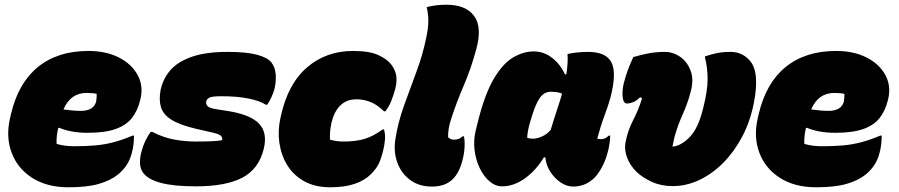

<svg xmlns="http://www.w3.org/2000/svg" viewBox="-20 -780 3810 814"><path d="M355 -564Q429 -564 483.5 -536.5Q538 -509 563.5 -462Q589 -415 575 -358L574 -354Q563 -310 539 -279.5Q515 -249 470 -233Q425 -217 352 -217Q313 -217 282.5 -223Q252 -229 232 -238H227Q223 -221 221 -204Q219 -187 220 -170Q253 -160 295 -160Q344 -160 384 -163.5Q424 -167 461.5 -177Q499 -187 542 -205H548Q548 -186 546 -168.5Q544 -151 539 -132Q531 -101 516 -79Q501 -57 480 -40Q449 -15 399.5 -0.5Q350 14 270 14Q179 14 116.5 -26Q54 -66 29 -133.5Q4 -201 23 -281L27 -298Q58 -429 141.5 -496.5Q225 -564 355 -564ZM347 -386Q279 -386 249 -316Q270 -313 288 -311.5Q306 -310 323 -310Q375 -310 387 -347Q389 -357 389.5 -366Q390 -375 390 -382Q373 -386 347 -386Z M806 -180Q857 -180 883 -181.5Q909 -183 922 -186Q924 -197 916 -204.5Q908 -212 881 -218L811 -234Q743 -250 707.5 -272Q672 -294 662.5 -325.5Q653 -357 661 -399Q671 -446 702 -482Q733 -518 792.5 -539Q852 -560 945 -560Q1025 -560 1069.5 -548Q1114 -536 1130 -516Q1147 -495 1149 -463Q1151 -431 1143 -401Q1133 -366 1113 -336H1107Q1083 -352 1035 -362Q987 -372 918 -372Q879 -372 867.5 -366Q856 -360 854 -349Q853 -338 860 -330Q867 -322 897 -317L948 -309Q1042 -294 1078.5 -255.5Q1115 -217 1098 -148Q1077 -63 1007 -26.5Q937 10 811 10Q717 10 662.5 -4.5Q608 -19 587 -47Q574 -65 573.5 -89Q573 -113 580 -138Q592 -184 619 -221H625Q672 -197 718 -188.5Q764 -180 806 -180Z M1477 -564Q1546 -564 1584 -546.5Q1622 -529 1639 -506Q1655 -485 1659.5 -461.5Q1664 -438 1656 -404Q1649 -379 1640 -355Q1631 -331 1614 -308H1608Q1580 -336 1551 -347.5Q1522 -359 1492 -359Q1450 -359 1424 -334Q1398 -309 1387 -266L1385 -258Q1381 -239 1379.5 -221.5Q1378 -204 1379 -188Q1393 -184 1406 -182Q1419 -180 1435 -180Q1489 -180 1525.5 -191Q1562 -202 1602 -231H1608Q1614 -211 1612 -187.5Q1610 -164 1605 -144Q1596 -107 1585.5 -85.5Q1575 -64 1552 -41Q1526 -15 1483.5 -0.5Q1441 14 1380 14Q1316 14 1270 -11.5Q1224 -37 1198 -79.5Q1172 -122 1164.5 -174Q1157 -226 1169 -280L1171 -289Q1201 -425 1282 -494.5Q1363 -564 1477 -564Z M1788 -625Q1796 -663 1796 -691Q1796 -719 1789 -750Q1810 -755 1830 -757.5Q1850 -760 1872 -760Q1955 -760 1990 -712.5Q2025 -665 1999 -571Q1977 -489 1947 -419.5Q1917 -350 1894 -280Q1885 -253 1882 -232.5Q1879 -212 1880 -198Q1889 -188 1905 -188Q1928 -188 1941 -202H1947Q1951 -182 1949.5 -155Q1948 -128 1941 -102Q1928 -49 1900 -21Q1868 11 1812 11Q1757 11 1719.5 -16.5Q1682 -44 1665 -89.5Q1648 -135 1656 -188Q1667 -261 1693.5 -334Q1720 -407 1747 -480Q1774 -553 1788 -625Z M2243 -562Q2286 -562 2321 -534.5Q2356 -507 2375 -465H2381Q2389 -515 2386 -551Q2404 -555 2426 -557.5Q2448 -560 2473 -560Q2550 -560 2572.5 -515Q2595 -470 2568 -366Q2559 -333 2542.5 -289Q2526 -245 2512 -192Q2522 -190 2529 -190Q2546 -190 2561 -205H2567Q2567 -194 2564.5 -174Q2562 -154 2556 -133Q2547 -99 2531.5 -70.5Q2516 -42 2500 -26Q2479 -6 2456.5 2.5Q2434 11 2410 11Q2383 11 2357 -6.5Q2331 -24 2313 -52Q2295 -80 2292 -113H2286Q2252 -57 2205 -23.5Q2158 10 2109 10Q2080 10 2055 -11.5Q2030 -33 2013.5 -68Q1997 -103 1992 -143.5Q1987 -184 1996 -223L2005 -260Q2035 -381 2073.5 -446Q2112 -511 2155.5 -536.5Q2199 -562 2243 -562ZM2215 -196Q2224 -192 2240 -192Q2256 -192 2278 -201.5Q2300 -211 2315 -230Q2327 -271 2340 -309.5Q2353 -348 2363 -383Q2346 -391 2314 -391Q2300 -391 2286 -382.5Q2272 -374 2258.5 -348Q2245 -322 2229 -268L2227 -261Q2216 -223 2215 -196Z M2665 -538Q2691 -546 2725.5 -553Q2760 -560 2798 -560Q2833 -560 2863 -539.5Q2893 -519 2907.5 -481.5Q2922 -444 2909 -394Q2896 -343 2874.5 -295.5Q2853 -248 2839 -197Q2837 -187 2835 -177.5Q2833 -168 2831 -159H2837Q2872 -165 2906 -201Q2940 -237 2960 -317L2962 -325Q2980 -396 2980 -444.5Q2980 -493 2969 -535V-541Q2996 -550 3020.5 -555Q3045 -560 3077 -560Q3103 -560 3123 -550.5Q3143 -541 3157 -525Q3180 -501 3184.5 -454.5Q3189 -408 3176 -344L3175 -339Q3160 -264 3126.5 -200.5Q3093 -137 3046.5 -90Q3000 -43 2945 -17Q2890 9 2832 9Q2783 9 2743.5 -9Q2704 -27 2678 -52Q2651 -79 2639 -111Q2627 -143 2631 -171Q2640 -224 2663.5 -269Q2687 -314 2702 -363L2694 -368Q2677 -351 2662 -346Q2647 -341 2639 -341Q2623 -341 2620 -367.5Q2617 -394 2624 -425Q2632 -457 2642 -483.5Q2652 -510 2665 -538Z M3525 -564Q3599 -564 3653.5 -536.5Q3708 -509 3733.5 -462Q3759 -415 3745 -358L3744 -354Q3733 -310 3709 -279.5Q3685 -249 3640 -233Q3595 -217 3522 -217Q3483 -217 3452.5 -223Q3422 -229 3402 -238H3397Q3393 -221 3391 -204Q3389 -187 3390 -170Q3423 -160 3465 -160Q3514 -160 3554 -163.5Q3594 -167 3631.5 -177Q3669 -187 3712 -205H3718Q3718 -186 3716 -168.5Q3714 -151 3709 -132Q3701 -101 3686 -79Q3671 -57 3650 -40Q3619 -15 3569.5 -0.5Q3520 14 3440 14Q3349 14 3286.5 -26Q3224 -66 3199 -133.5Q3174 -201 3193 -281L3197 -298Q3228 -429 3311.5 -496.5Q3395 -564 3525 -564ZM3517 -386Q3449 -386 3419 -316Q3440 -313 3458 -311.5Q3476 -310 3493 -310Q3545 -310 3557 -347Q3559 -357 3559.5 -366Q3560 -375 3560 -382Q3543 -386 3517 -386Z"/></svg>

Font: Recursive Sn Csl St XBk
Style: Italic
Weight: 1000
Italic angle: -15°
Version: Version 1.085;hotconv 1.1.0;makeotfexe 2.6.0; ttfautohint (v